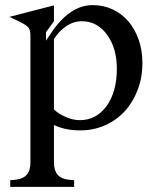

<svg xmlns="http://www.w3.org/2000/svg" viewBox="-20 -501 607 751"><path d="M270 204V230H20V204L41 202Q70 199 84.5 182.5Q99 166 99 135V-364Q99 -384 90.5 -394Q82 -404 53 -418L17 -435L191 -480V-418L160 -375V-342L178 -369Q215 -425 256 -453Q297 -481 343 -481Q385 -481 421 -464Q457 -447 482.5 -417Q508 -387 522.5 -345.5Q537 -304 537 -255Q537 -198 518.5 -149.5Q500 -101 468 -66Q436 -31 391 -11Q346 9 294 9Q263 9 237.5 3.5Q212 -2 191 -12V135Q191 166 205.5 182.5Q220 199 249 202ZM300 -418Q268 -418 239 -398.5Q210 -379 191 -348V-73Q210 -55 238 -43Q266 -31 292 -31Q357 -31 397 -86.5Q437 -142 437 -232Q437 -313 398.5 -365.5Q360 -418 300 -418Z"/></svg>

Font: Redaction
Style: Regular
Weight: 400
Designer: Jeremy Mickel / Forest Young
Foundry: MCKL
Version: Version 2.001; Redaction